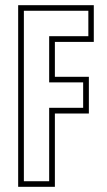

<svg xmlns="http://www.w3.org/2000/svg" viewBox="-20 -720 412 740"><path d="M50 0V-700H341.5V-558.5H191.5V-424H322.5V-282.5H191.5V0ZM72 -21.5H169.5V-304.5H300.5V-402.5H169.5V-580.5H320.5V-678.5H72Z"/></svg>

Font: Tourney Condensed ExtraLight
Style: Regular
Weight: 200
Width: 3
Designer: Tyler Finck
Foundry: Etcetera Type Co
Version: Version 1.010; ttfautohint (v1.8.3)